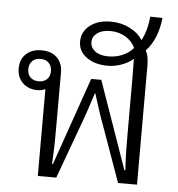

<svg xmlns="http://www.w3.org/2000/svg" viewBox="-50 -729 721 777"><g transform="rotate(5 310.5 -341.0)"><path d="M132 0V-328Q132 -342 132 -353Q118 -346 100 -346Q63 -346 40 -368.5Q17 -391 17 -427Q17 -464 40.5 -486Q64 -508 103 -508Q144 -508 166.5 -485Q189 -462 189 -427V-206Q189 -167 188.5 -134.5Q188 -102 185 -54H189L313 -410H354L479 -54H483Q480 -101 479.5 -134Q479 -167 479 -206V-427Q479 -463 478 -506Q460 -490 432 -479.5Q404 -469 375 -469Q322 -469 288.5 -493.5Q255 -518 255 -557Q255 -597 287.5 -622.5Q320 -648 372 -648Q414 -648 449 -630.5Q484 -613 502 -584Q513 -604 520 -629.5Q527 -655 529 -682L579 -681Q570 -595 523 -544Q535 -524 535 -484V0H458L382 -213Q368 -250 356.5 -285Q345 -320 335 -353H333Q322 -320 310.5 -285Q299 -250 285 -213L207 0ZM374 -507Q405 -507 431.5 -518.5Q458 -530 475 -550Q463 -577 435.5 -593.5Q408 -610 373 -610Q340 -610 320.5 -595.5Q301 -581 301 -559Q301 -536 320.5 -521.5Q340 -507 374 -507ZM102 -382Q123 -382 135.5 -394Q148 -406 148 -427Q148 -448 135.5 -460.5Q123 -473 102 -473Q81 -473 68.5 -460.5Q56 -448 56 -427Q56 -406 68.5 -394Q81 -382 102 -382Z"/></g></svg>

Font: Noto Sans Thai Looped UI Light
Style: Regular
Weight: 300
Designer: Cadson Demak Team
Foundry: Cadson Demak Co., Ltd.
Version: Version 1.000